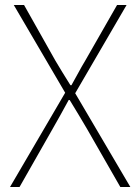

<svg xmlns="http://www.w3.org/2000/svg" viewBox="-20 -746 559 766"><path d="M20 0 240 -376 35 -726H76L201 -504Q216 -479 229 -457.5Q242 -436 261 -406H265Q282 -436 293.5 -457.5Q305 -479 320 -504L447 -726H485L280 -374L500 0H460L327 -232Q312 -258 295 -286Q278 -314 258 -347H254Q236 -314 220.5 -286Q205 -258 190 -232L58 0Z"/></svg>

Font: Noto Sans TC Thin
Style: Regular
Weight: 100
Designer: Ryoko NISHIZUKA 西塚涼子 (kana, bopomofo & ideographs); Paul D. Hunt (Latin, Greek & Cyrillic); Sandoll Communications 산돌커뮤니
Foundry: Adobe
Version: Version 2.004-H2;hotconv 1.0.118;makeotfexe 2.5.65603